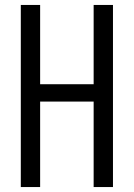

<svg xmlns="http://www.w3.org/2000/svg" viewBox="-20 -755 540 775"><path d="M64 0V-735H142V-415H358V-735H436V0H358V-345H142V0Z"/></svg>

Font: Moesevka
Style: Regular
Weight: 400
Monospace: yes
Designer: Belleve Invis
Foundry: Belleve Invis
Version: Version 32.5.0; ttfautohint (v1.8.4)